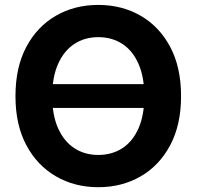

<svg xmlns="http://www.w3.org/2000/svg" viewBox="-20 -758 807 788"><path d="M623.5 -412.6V-314.9H152.8V-412.6ZM383.3 10.3Q286.6 10.3 209.7 -34.2Q132.8 -78.6 88.1 -162.1Q43.5 -245.6 43.5 -363.3Q43.5 -481.9 88.1 -565.7Q132.8 -649.4 209.7 -693.6Q286.6 -737.8 383.3 -737.8Q480 -737.8 556.9 -693.6Q633.8 -649.4 678.5 -565.7Q723.1 -481.9 723.1 -363.3Q723.1 -245.6 678.5 -161.9Q633.8 -78.1 556.9 -33.9Q480 10.3 383.3 10.3ZM383.3 -122.1Q439.9 -122.1 482.4 -149.9Q524.9 -177.7 548.6 -231.7Q572.3 -285.6 572.3 -363.3Q572.3 -441.4 548.6 -495.6Q524.9 -549.8 482.4 -577.6Q439.9 -605.5 383.3 -605.5Q327.1 -605.5 284.7 -577.4Q242.2 -549.3 218.3 -495.4Q194.3 -441.4 194.3 -363.3Q194.3 -285.6 218.3 -231.9Q242.2 -178.2 284.7 -150.1Q327.1 -122.1 383.3 -122.1Z"/></svg>

Font: Inter 17pt
Style: Bold
Weight: 700
Version: Version 4.001;git-66647c0bb